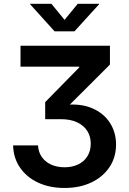

<svg xmlns="http://www.w3.org/2000/svg" viewBox="-20 -773 667 996"><path d="M314.9 202.1Q237.3 202.1 177.7 174.3Q118.2 146.5 84 96.7Q49.8 46.9 47.9 -18.6H177.2Q179.2 16.6 197.3 42Q215.3 67.4 245.8 81.1Q276.4 94.7 314.9 94.7Q354.5 94.7 385.3 80.1Q416 65.4 433.3 37.8Q450.7 10.3 450.7 -28.3Q450.7 -64.5 433.3 -92.8Q416 -121.1 381.3 -137.9Q346.7 -154.8 294.9 -154.8H214.4V-243.2L391.1 -423.3V-427.2H86.4V-535.6H550.3V-438L314 -202.1V-228.5Q397.9 -237.3 457.8 -211.7Q517.6 -186 549.8 -136.5Q582 -86.9 582 -23.4Q582 43.5 547.6 94.5Q513.2 145.5 453.1 173.8Q393.1 202.1 314.9 202.1ZM246.6 -753.4 314.9 -669.9 383.3 -753.4H494.1V-751L366.2 -610.4H263.2L136.2 -751V-753.4Z"/></svg>

Font: Inter 20pt SemiBold
Style: Regular
Weight: 600
Version: Version 4.001;git-66647c0bb